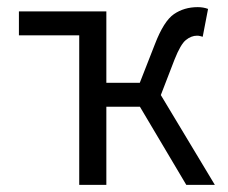

<svg xmlns="http://www.w3.org/2000/svg" viewBox="-20 -518 640 538"><path d="M202 0V-486H278V-286H410L582 0H502L372 -219H278V0ZM33 -419V-486H278L202 -419ZM425 -237 358 -251 414 -394Q439 -459 467.5 -478.5Q496 -498 534 -498Q550 -498 563 -493L548 -415Q544 -416 540.5 -417Q537 -418 532 -418Q516 -418 501 -406Q486 -394 469 -351Z"/></svg>

Font: Source Code Variable
Style: Regular
Weight: 400
Monospace: yes
Designer: Paul D. Hunt, Teo Tuominen
Foundry: Adobe Systems Incorporated
Version: Version 1.010;hotconv 1.0.106;makeotfexe 2.5.65593